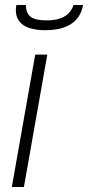

<svg xmlns="http://www.w3.org/2000/svg" viewBox="-20 -743 350 763"><path d="M160 -623C269 -623 302 -676 310 -723H272C265 -701 245 -662 166 -662C111 -662 83 -676 83 -723H45C44 -716 43 -710 43 -703C43 -662 68 -623 160 -623ZM27 0H75L168 -526H120Z"/></svg>

Font: Archivo Thin
Style: Italic
Weight: 100
Italic angle: -10°
Designer: Hector Gatti
Foundry: Omnibus-Type
Version: Version 2.001